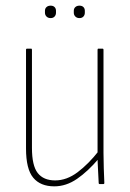

<svg xmlns="http://www.w3.org/2000/svg" viewBox="-20 -651 458 679"><path d="M172 8Q123 8 97.5 -22.5Q72 -53 72 -126V-475Q72 -479 76 -479H90Q93 -479 93 -475V-128Q93 -65 113.5 -39Q134 -13 175 -13Q216 -13 254.5 -42Q293 -71 329 -117L330 -91Q291 -45 252.5 -18.5Q214 8 172 8ZM333 0Q329 0 329 -4Q328 -29 326.5 -54Q325 -79 325 -99V-105V-475Q325 -479 328 -479H342Q346 -479 346 -475V-111Q346 -83 347 -56Q348 -29 349 -4Q349 0 345 0ZM159 -587Q150 -587 144.5 -592.5Q139 -598 139 -606V-613Q139 -621 144.5 -626Q150 -631 159 -631Q168 -631 173 -626Q178 -621 178 -613V-606Q178 -598 173 -592.5Q168 -587 159 -587ZM261 -587Q252 -587 246.5 -592.5Q241 -598 241 -606V-613Q241 -621 246.5 -626Q252 -631 261 -631Q270 -631 275 -626Q280 -621 280 -613V-606Q280 -598 275 -592.5Q270 -587 261 -587Z"/></svg>

Font: Sofia Sans Condensed Thin
Style: Regular
Weight: 250
Version: Version 4.100